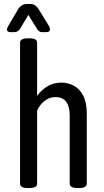

<svg xmlns="http://www.w3.org/2000/svg" viewBox="-20 -945 525 967"><path d="M119 2Q99 2 90 -4Q81 -10 81 -20V-730Q81 -740 90 -746Q99 -752 119 -752H130Q167 -752 167 -730V-462Q187 -491 218.5 -510Q250 -529 289 -529Q322 -529 351.5 -513.5Q381 -498 399 -463.5Q417 -429 417 -373V-20Q417 -10 408 -4Q399 2 379 2H369Q349 2 340 -4Q331 -10 331 -20V-365Q331 -408 313.5 -432Q296 -456 260 -456Q234 -456 214.5 -443.5Q195 -431 182.5 -414.5Q170 -398 167 -386V-20Q167 2 129 2ZM34 -783Q15 -783 15 -796Q15 -800 17.5 -805.5Q20 -811 22 -815L74 -903Q81 -913 91.5 -919Q102 -925 116 -925H131Q146 -925 155.5 -919Q165 -913 172 -903L226 -815Q228 -811 230 -806.5Q232 -802 232 -798Q232 -783 213 -783H193Q177 -783 168 -797L123 -870L79 -797Q68 -783 53 -783Z"/></svg>

Font: Asap Condensed VF Beta
Style: Regular
Weight: 400
Designer: Pablo Cosgaya
Foundry: Omnibus-Type
Version: Version 1.008